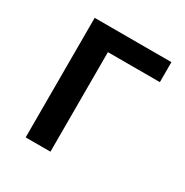

<svg xmlns="http://www.w3.org/2000/svg" viewBox="-133 -658 736 765"><g transform="rotate(30 234.5 -275.0)"><path d="M87 0H201V-458H440V-550H87Z"/></g></svg>

Font: Spoqa Han Sans Neo Medium
Style: Regular
Weight: 500
Designer: [Spoqa Han Sans Neo] Dong-huui Kim  Younghwa Kang  Yujin Lee  [Noto Sans] Ryoko NISHIZUKA  (kana & ideographs); Paul D. 
Foundry: Spoqa (http://www.spoqa-han-sans.com)
Version: Version 1.000